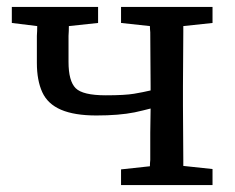

<svg xmlns="http://www.w3.org/2000/svg" viewBox="-20 -532 676 552"><path d="M506 -284V-228L507 -73Q507 -63 507 -55L591 -46V0H328V-45L411 -54Q411 -63 412 -72Q412 -111 412 -150Q413 -190 413 -220Q390 -214 367 -209Q322 -200 257 -200Q194 -200 155.5 -216.5Q117 -233 101.5 -267Q86 -301 86 -351V-428V-429Q87 -443 87 -457L14 -466V-475V-512H262V-476V-466L178 -457Q178 -443 177 -429V-354Q177 -299 197.5 -278.5Q218 -258 284 -258Q339 -258 365.5 -262.5Q392 -267 413 -272V-284Q413 -316 412.5 -358Q412 -400 412 -439Q411 -449 411 -457L328 -466V-512H591V-466L507 -457Q507 -449 507 -439Z"/></svg>

Font: Early Summer Mincho Screen
Style: Regular
Weight: 400
Designer: GuiWonder
Version: Version 1.002